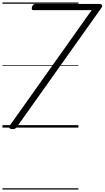

<svg xmlns="http://www.w3.org/2000/svg" viewBox="-20 -1030 845 1550"><path d="M78 12Q59 11 55.5 2Q52 -7 63 -22L720 -948H249Q243 -948 239 -952.5Q235 -957 237 -967Q239 -982 247 -990Q255 -998 263 -998H787Q796 -998 802.5 -989.5Q809 -981 799 -967L121 -12Q112 2 102.5 8Q93 14 78 12ZM0 490H613V500H0ZM0 -20H613V0H0ZM0 -505H613V-500H0ZM0 -1010H613V-1000H0Z"/></svg>

Font: Playwrite RO Guides
Style: Regular
Weight: 400
Designer: Veronika Burian, José Scaglione
Foundry: TypeTogether
Version: Version 1.003